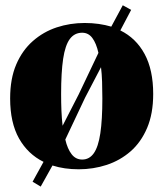

<svg xmlns="http://www.w3.org/2000/svg" viewBox="-20 -614 604 710"><path d="M130.5 76 100.5 58 141 -15.5Q83 -44 50.2 -102.2Q17.5 -160.5 17.5 -250Q17.5 -323 40 -375.5Q62.5 -428 101.5 -462.2Q140.5 -496.5 189.8 -512.8Q239 -529 293 -529Q320.5 -529 345 -525.5Q369.5 -522 391.5 -515.5L434 -594.5L465 -577.5L425 -501.5Q483 -473 514.8 -414.2Q546.5 -355.5 546.5 -266.5Q546.5 -193.5 524 -140.8Q501.5 -88 462.8 -54.2Q424 -20.5 374.5 -4.2Q325 12 271 12Q244.5 12 220.2 8.5Q196 5 174 -2ZM211.5 -149 271 -265 344 -418.5Q336 -454 321.5 -473.5Q307 -493 284 -493Q255.5 -493 238.2 -469.8Q221 -446.5 213.5 -396.5Q206 -346.5 206 -266Q206 -233 207.2 -203.8Q208.5 -174.5 211.5 -149ZM284 -24Q310.5 -24 327 -47.5Q343.5 -71 351 -121Q358.5 -171 358.5 -249.5Q358.5 -282.5 357.5 -311.8Q356.5 -341 353.5 -365.5L294.5 -252.5L221.5 -98Q229.5 -63.5 244.8 -43.8Q260 -24 284 -24Z"/></svg>

Font: Merriweather 120pt Black
Style: Regular
Weight: 900
Designer: Eben Sorkin
Foundry: Eben Sorkin
Version: Version 2.100